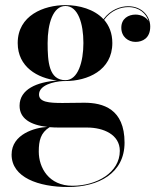

<svg xmlns="http://www.w3.org/2000/svg" viewBox="-20 -490 644 770"><path d="M58.5 -66C58.5 -15 101 11 169.5 19C121 21.5 26.5 47.5 26.5 130C26.5 222 135 260 253 260C375 260 479.5 205 479.5 82C479.5 -53.5 393 -78 318 -78C289.5 -78 265.5 -77 230.5 -77C176 -77 136.5 -80.5 136.5 -111C136.5 -148 193.5 -163 234 -165C237 -165 240 -165 242.5 -165C330 -165 430.5 -207 430.5 -317.5C430.5 -357 417.5 -387.5 397.5 -410.5C425 -448.5 464 -461.5 494.5 -461.5C539 -461.5 567 -435 576 -405C565.5 -422.5 543.5 -431.5 523.5 -431.5C495.5 -431.5 466.5 -416 466.5 -379C466.5 -342 494.5 -322 523.5 -322C552 -322 582.5 -337 582.5 -383.5C582.5 -424 550.5 -465 494 -465C464 -465 423.5 -452 395 -413C358 -453 297.5 -469.5 242.5 -469.5C155.5 -469.5 51 -428 51 -317.5C51 -221 131 -176.5 209 -167C128 -161 58.5 -132 58.5 -66ZM171 -317.5C171 -395.5 192.5 -466 242.5 -466C293 -466 314.5 -395.5 314.5 -317.5C314.5 -242.5 293 -168.5 242.5 -168.5C176 -168.5 171 -242.5 171 -317.5ZM135.5 118C135.5 74 143 42.5 179 20C191 21 204.5 21.5 218 21.5H329.5C394.5 21.5 460.5 49.5 460.5 115C460.5 202 368 255 270.5 255C176 255 135.5 183 135.5 118Z"/></svg>

Font: Bodoni* 48pt Medium
Style: Regular
Weight: 500
Version: Version 2.3